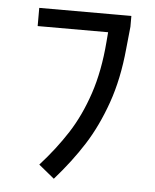

<svg xmlns="http://www.w3.org/2000/svg" viewBox="-46 -602 530 657"><g transform="rotate(5 219.0 -273.0)"><path d="M378.9 -562.5V-525.4L339.8 -500H62.5V-562.5ZM301.8 -466.8 309.6 -562.5 378.9 -525.4 371.1 -449.2Q361.3 -344.7 332 -261.7Q302.7 -178.7 261.7 -114.3Q220.7 -49.8 163.1 15.6L109.4 -28.3Q163.1 -87.9 202.1 -148.4Q241.2 -209 267.6 -287.6Q293.9 -366.2 301.8 -466.8Z"/></g></svg>

Font: Sudo Var
Style: Regular
Weight: 400
Monospace: yes
Designer: Jens Kutilek
Foundry: Jens Kutilek
Version: Version 0.065;FEAKit 1.0